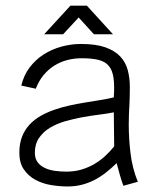

<svg xmlns="http://www.w3.org/2000/svg" viewBox="-20 -654 565 683"><path d="M259.8 -591.8 204.6 -532.2H137.2L230.5 -633.8H289.1L381.8 -532.2H314ZM418.9 6.8Q411.6 -12.7 406 -33Q400.4 -53.2 395 -73.7Q376.5 -55.7 356.9 -40.3Q337.4 -24.9 316.2 -13.9Q294.9 -2.9 271.2 3.2Q247.6 9.3 220.7 9.3Q191.4 9.3 160.9 4.2Q130.4 -1 105.5 -14.6Q80.6 -28.3 64.7 -51.5Q48.8 -74.7 48.8 -110.8Q48.8 -143.1 58.3 -167.5Q67.9 -191.9 84.7 -210.2Q101.6 -228.5 124.3 -241.5Q147 -254.4 172.9 -263.4Q198.7 -272.5 226.8 -278.6Q254.9 -284.7 282.7 -289.3Q310.5 -293.9 336.7 -298.1Q362.8 -302.2 384.8 -307.6Q387.7 -350.1 383.8 -377.2Q379.9 -404.3 366.9 -419.7Q354 -435.1 330.6 -440.9Q307.1 -446.8 271 -446.8Q243.7 -446.8 218.8 -440.2Q193.8 -433.6 172.6 -420.2Q151.4 -406.7 134.5 -386.2Q117.7 -365.7 107.4 -338.4L55.7 -349.6Q64.5 -386.2 85.2 -413.8Q106 -441.4 134.8 -460Q163.6 -478.5 198 -488Q232.4 -497.6 268.1 -497.6Q321.3 -497.6 355 -485.6Q388.7 -473.6 408 -452.9Q427.2 -432.1 434.6 -404.1Q441.9 -376 441.9 -343.8Q441.9 -324.2 441.4 -308.6Q440.9 -293 440.2 -278.1Q439.5 -263.2 438.7 -247.3Q438 -231.4 438 -211.4Q438 -161.1 444.3 -108.4Q450.7 -55.7 470.2 -7.3ZM384.8 -254.4Q363.3 -250 334 -246.3Q304.7 -242.7 273.4 -237.1Q242.2 -231.4 211.9 -222.7Q181.6 -213.9 157.7 -199.5Q133.8 -185.1 118.9 -163.3Q104 -141.6 104 -110.8Q104 -89.8 114 -76.7Q124 -63.5 140.1 -56.2Q156.2 -48.8 176.3 -46.1Q196.3 -43.5 216.3 -43.5Q245.1 -43.5 269.8 -50.8Q294.4 -58.1 315.7 -70.6Q336.9 -83 354.5 -99.4Q372.1 -115.7 386.2 -133.3Z"/></svg>

Font: SaysetthaMai
Style: Regular
Weight: 400
Designer: John M. Durdin
Foundry: Lao Script for Windows
Version: Version 1.101